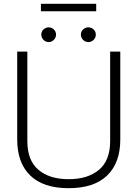

<svg xmlns="http://www.w3.org/2000/svg" viewBox="-20 -969 719 1004"><path d="M194 -949H483V-910H194ZM196 -788Q196 -804 207.5 -815Q219 -826 235 -826Q250 -826 261.5 -815Q273 -804 273 -788Q273 -772 261.5 -760.5Q250 -749 235 -749Q219 -749 207.5 -760.5Q196 -772 196 -788ZM403 -788Q403 -804 414.5 -815Q426 -826 442 -826Q458 -826 469.5 -815Q481 -804 481 -788Q481 -772 469.5 -760.5Q458 -749 442 -749Q426 -749 414.5 -760.5Q403 -772 403 -788ZM70 -239V-699H123V-231Q123 -130 181 -81Q239 -32 339 -32Q439 -32 497.5 -81Q556 -130 556 -231V-699H609V-239Q609 -118 540.5 -51.5Q472 15 339 15Q206 15 138 -51.5Q70 -118 70 -239Z"/></svg>

Font: Prompt ExtraLight
Style: Regular
Weight: 275
Designer: Katatrad Team
Foundry: CadsonDemak
Version: Version 1.001